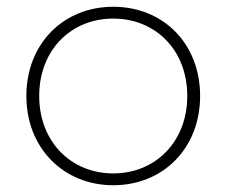

<svg xmlns="http://www.w3.org/2000/svg" viewBox="-20 -544 670 568"><path d="M315 4C463 4 572 -106 572 -260C572 -415 463 -524 315 -524C168 -524 58 -415 58 -260C58 -106 168 4 315 4ZM315 -31C190 -31 96 -125 96 -260C96 -396 190 -489 315 -489C440 -489 534 -396 534 -260C534 -125 440 -31 315 -31Z"/></svg>

Font: Montserrat-Alt1 ExtLt
Style: Regular
Weight: 200
Designer: Differentunic
Foundry: Differentunic
Version: Version 7.222